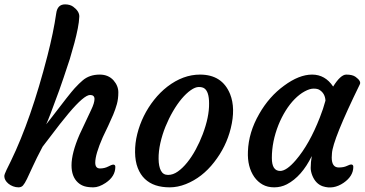

<svg xmlns="http://www.w3.org/2000/svg" viewBox="-20 -843 1651 869"><path d="M387.7 -413.1Q360.8 -413.1 291.5 -331.1L251 -281.2L172.9 -179.2Q144.5 -125.5 128.4 -89.8L102.1 -33.2Q91.8 -12.2 84.2 -3.7Q76.7 4.9 63.7 4.9Q50.8 4.9 38.8 0.2Q26.9 -4.4 18.1 -11.7Q-0.5 -27.3 -0.5 -45.9Q-0.5 -53.2 9.8 -74.7L29.3 -114.3Q120.6 -302.2 194.8 -590.8Q222.2 -697.3 234.4 -782.2Q239.7 -823.2 274.4 -823.2Q296.9 -823.2 311.5 -812.5Q339.8 -791.5 338.9 -767.6Q337.9 -743.7 332 -713.9Q326.2 -684.1 316.9 -649.2Q307.6 -614.3 295.9 -575.7Q263.7 -477.5 248 -434.1Q200.2 -302.7 189 -280.3Q196.3 -289.1 208 -304.2Q296.9 -420.9 317.9 -443.6Q338.9 -466.3 353.5 -478.5Q384.3 -505.4 431.6 -505.4Q470.2 -505.4 493.7 -479.5Q515.6 -454.6 515.6 -425Q515.6 -395.5 509 -371.8Q502.4 -348.1 492.2 -323.7Q481.9 -299.3 469.7 -273.4L445.3 -222.2Q411.1 -144.5 411.1 -106.9Q411.1 -80.6 432.6 -80.6Q453.1 -80.6 470 -89.4Q486.8 -98.1 491.7 -98.1Q502 -98.1 502 -87.9Q502 -44.4 458 -15.1Q427.7 4.9 402.8 4.9Q377.9 4.9 361.6 -0.2Q345.2 -5.4 332.5 -17.1Q303.7 -43.5 303.7 -94.7Q303.7 -149.9 339.8 -233.4L392.6 -345.7Q407.7 -377 407.7 -395Q407.7 -413.1 387.7 -413.1Z M737.3 -450.7Q808.6 -505.4 885.3 -505.4Q985.8 -505.4 1021.5 -417Q1046.9 -353 1024.4 -262.2Q1003.9 -178.7 949.2 -108.9Q895 -39.1 821.3 -9.8Q784.2 4.9 748.3 4.9Q712.4 4.9 684.3 -4.4Q656.2 -13.7 635.7 -33.2Q615.2 -52.7 603.5 -82.8Q591.8 -112.8 591.3 -153.8Q590.8 -194.8 601.3 -236.8Q611.8 -278.8 631.1 -317.9Q650.4 -356.9 677.5 -391.1Q704.6 -425.3 737.3 -450.7ZM897.5 -235.4Q927.2 -314 926.3 -375Q926.3 -428.7 904.3 -443.4Q895.5 -449.2 879.6 -449.2Q863.8 -449.2 843.3 -434.8Q822.8 -420.4 802.2 -396Q781.7 -371.6 762.7 -338.9Q743.7 -306.2 729 -270Q714.4 -233.9 705.8 -195.8Q697.3 -157.7 697.8 -123.8Q698.2 -89.8 708.3 -70.6Q718.3 -51.3 740.7 -51.3Q763.2 -51.3 784.9 -66.7Q806.6 -82 827.1 -107.4Q847.7 -132.8 865.7 -166Q883.8 -199.2 897.5 -235.4Z M1481.4 -129.9Q1481.4 -85 1513.2 -85Q1535.2 -85 1549.6 -91.8Q1564 -98.6 1568.8 -98.6Q1579.1 -98.6 1579.1 -87.9Q1579.1 -45.9 1535.2 -15.6Q1488.8 16.1 1440.4 0Q1408.7 -11.2 1393.6 -48.3Q1386.2 -67.4 1386.2 -83Q1386.2 -108.4 1391.1 -136.7Q1345.7 -43.9 1278.3 -8.8Q1251.5 4.9 1221.2 4.9Q1190.9 4.9 1168.7 -7.6Q1146.5 -20 1130.9 -42Q1099.1 -87.9 1102.1 -157.2Q1105 -244.1 1153.3 -327.6Q1197.8 -405.8 1265.6 -455.1Q1333.5 -505.4 1392.6 -505.4Q1451.7 -505.4 1487.8 -451.2Q1521.5 -505.4 1547.4 -505.4Q1575.2 -505.4 1589.4 -495.1Q1616.2 -475.6 1608.4 -460.9Q1485.8 -210 1482.4 -148.4Q1481.4 -139.6 1481.4 -129.9ZM1210.4 -127.9Q1210.4 -69.3 1248 -69.3Q1276.9 -69.3 1318.8 -118.2Q1380.4 -189.9 1427.7 -311.5Q1442.9 -349.6 1453.1 -387.7Q1451.2 -420.9 1425.3 -436.5Q1416.5 -441.9 1399.2 -441.9Q1381.8 -441.9 1358.6 -429.2Q1335.4 -416.5 1313.7 -394.5Q1292 -372.6 1273.2 -342.5Q1254.4 -312.5 1240.2 -277.3Q1210.4 -202.1 1210.4 -127.9Z"/></svg>

Font: Courgette
Style: Regular
Weight: 400
Designer: Karolina Lach
Foundry: Sorkin Type Co.
Version: Version 1.002